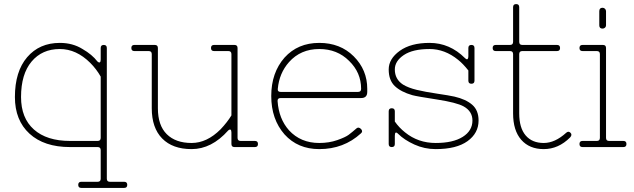

<svg xmlns="http://www.w3.org/2000/svg" viewBox="-20 -720 3106 940"><path d="M473 -45V-345Q452 -382 422 -412Q354 -480 273 -480Q186 -480 134.5 -418.5Q83 -357 83 -245Q83 -142 146 -86Q209 -30 323 -30H458Q473 -30 473 -45ZM473 155V15Q473 0 458 0H323Q196 0 124.5 -65.5Q53 -131 53 -245Q53 -370 113 -440Q173 -510 273 -510Q336 -510 384 -480Q431 -453 457 -419Q465 -412 469 -415Q473 -418 473 -429V-485Q473 -500 488 -500Q503 -500 503 -485V155Q503 170 518 170H588Q603 170 603 185Q603 200 588 200H378Q363 200 363 185Q363 170 378 170H458Q473 170 473 155Z M638 -500H738Q753 -500 753 -485V-190Q753 -106 796.5 -63Q840 -20 918 -20Q993 -20 1060 -87Q1093 -122 1113 -155V-455Q1113 -470 1098 -470H1028Q1013 -470 1013 -485Q1013 -500 1028 -500H1128Q1143 -500 1143 -485V-45Q1143 -30 1158 -30H1228Q1243 -30 1243 -15Q1243 0 1228 0H1128Q1113 0 1113 -15V-71Q1113 -82 1109 -85Q1105 -88 1097 -81Q1016 10 918 10Q825 10 774 -42Q723 -94 723 -190V-455Q723 -470 708 -470H638Q623 -470 623 -485Q623 -500 638 -500Z M1543 -20Q1591 -20 1631 -34Q1671 -48 1687 -60Q1703 -72 1726 -92Q1736 -100 1748 -88Q1758 -76 1747 -67Q1663 10 1543 10Q1438 10 1373 -62Q1308 -136 1308 -250Q1308 -364 1373 -438Q1438 -510 1543 -510Q1646 -510 1712 -444Q1778 -378 1778 -285V-270Q1778 -240 1748 -240H1354Q1338 -240 1339 -225Q1345 -138 1395 -82Q1452 -20 1543 -20ZM1340 -285Q1338 -270 1354 -270H1733Q1748 -270 1748 -285Q1748 -365 1689 -422Q1631 -480 1543 -480Q1452 -480 1395 -416Q1347 -362 1340 -285Z M2113 -20Q2198 -20 2245.5 -50Q2293 -80 2293 -130Q2293 -175 2250 -199Q2216 -218 2118.5 -233Q2021 -248 1999 -254Q1943 -270 1913 -298.5Q1883 -327 1883 -380Q1883 -432 1937 -471Q1991 -510 2083 -510Q2182 -510 2257 -435Q2266 -427 2269.5 -431Q2273 -435 2273 -445V-485Q2273 -500 2288 -500Q2303 -500 2303 -485V-325Q2303 -310 2288 -310Q2273 -310 2273 -325V-375Q2247 -408 2223 -427Q2158 -480 2083 -480Q2001 -480 1957 -450.5Q1913 -421 1913 -380Q1913 -332 1953 -306Q1979 -290 2020.5 -280Q2062 -270 2120 -261.5Q2178 -253 2205 -247Q2261 -234 2292 -207Q2323 -180 2323 -130Q2323 -68 2269 -29Q2215 10 2113 10Q2058 10 2008.5 -12.5Q1959 -35 1929 -65Q1913 -81 1913 -55V-15Q1913 0 1898 0Q1883 0 1883 -15V-175Q1883 -190 1898 -190Q1913 -190 1913 -175V-125Q1934 -95 1963 -72Q2027 -20 2113 -20Z M2642 -20Q2697 -20 2752 -70Q2763 -80 2773 -70Q2783 -60 2771 -47Q2714 10 2642 10Q2572 10 2532 -35.5Q2492 -81 2492 -165V-455Q2492 -470 2477 -470H2407Q2392 -470 2392 -485Q2392 -500 2407 -500H2477Q2492 -500 2492 -515V-685Q2492 -700 2507 -700Q2522 -700 2522 -685V-515Q2522 -500 2537 -500H2707Q2722 -500 2722 -485Q2722 -470 2707 -470H2537Q2522 -470 2522 -455V-165Q2522 -94 2553.5 -57Q2585 -20 2642 -20Z M3032 -30Q3047 -30 3047 -15Q3047 0 3032 0H2832Q2817 0 2817 -15Q2817 -30 2832 -30H2902Q2917 -30 2917 -45V-455Q2917 -470 2902 -470H2832Q2817 -470 2817 -485Q2817 -500 2832 -500H2932Q2947 -500 2947 -485V-45Q2947 -30 2962 -30ZM2930 -580Q2914 -580 2914 -596V-665Q2914 -682 2930 -682Q2937 -682 2942 -677Q2947 -672 2947 -665V-596Q2947 -589 2942 -584.5Q2937 -580 2930 -580Z"/></svg>

Font: ClassicType
Style: Regular
Weight: 400
Version: Version 1.004